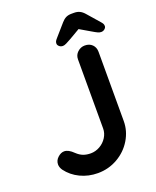

<svg xmlns="http://www.w3.org/2000/svg" viewBox="-164 -990 888 1095"><g transform="rotate(-20 280.5 -443.0)"><path d="M52 -79Q40 -97 40 -114Q40 -138 59 -155.5Q78 -173 98 -173Q124 -173 154 -143Q173 -125 193 -117.5Q213 -110 238 -110Q267 -110 293.5 -125Q320 -140 336 -165.5Q352 -191 352 -219V-639Q352 -665 371 -682.5Q390 -700 415 -700Q443 -700 460 -683Q477 -666 477 -639V-219Q477 -159 445 -106Q413 -53 358 -21.5Q303 10 238 10Q181 10 132 -13.5Q83 -37 52 -79ZM561 -765Q561 -756 552 -748Q543 -740 530 -740Q521 -740 510 -745Q499 -750 479 -762L414 -800L349 -762Q333 -753 320 -746.5Q307 -740 298 -740Q285 -740 276 -748Q267 -756 267 -765Q267 -773 270 -779Q273 -785 282 -795L345 -867Q358 -882 372 -889Q386 -896 406 -896H422Q441 -896 455.5 -889Q470 -882 483 -867L546 -795Q555 -785 558 -779Q561 -773 561 -765Z"/></g></svg>

Font: Quicksand
Style: Bold
Weight: 700
Version: Version 3.000